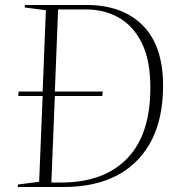

<svg xmlns="http://www.w3.org/2000/svg" viewBox="-20 -750 717 770"><path d="M327 -730Q471 -730 552.5 -648Q634 -566 634 -407Q634 -212 529.5 -106Q425 0 234 0H51L52 -10L137 -21L151 -365H53L55 -383H151L164 -709L79 -720L80 -730ZM225 -18Q396 -18 489.5 -114Q583 -210 583 -398Q583 -509 548.5 -578Q514 -647 456 -679.5Q398 -712 327 -712H213L200 -383H392L390 -365H200L186 -18Z"/></svg>

Font: Display Extralight
Style: Italic
Weight: 200
Italic angle: -2°
Designer: Latin by Veronika Burian and Jose Scaglione. Greek by Irene Vlachou. Cyrillic by Vera Evstafieva
Foundry: TypeTogether
Version: Version 3.002